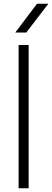

<svg xmlns="http://www.w3.org/2000/svg" viewBox="-20 -1012 280 1032"><path d="M80 -770H134V0H80ZM179 -992H240L121 -837H62Z"/></svg>

Font: Unbounded ExtraLight
Style: Regular
Weight: 250
Designer: Luke Prowse, Jean-Baptiste Morizot, Fátima Lázaro, Florian Runge
Foundry: NaN
Version: Version 1.701;gftools[0.9.28.dev5+ged2979d]